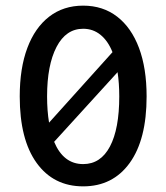

<svg xmlns="http://www.w3.org/2000/svg" viewBox="-20 -650 590 681"><path d="M275 11Q170 11 110 -72Q50 -155 50 -308Q50 -408 77 -480Q104 -552 154.5 -591Q205 -630 275 -630Q345 -630 395.5 -591Q446 -552 473 -480Q500 -408 500 -308Q500 -155 440 -72Q380 11 275 11ZM147 -308Q147 -257 154 -215L379 -465Q363 -505 336.5 -526.5Q310 -548 275 -548Q214 -548 180.5 -483.5Q147 -419 147 -308ZM275 -68Q337 -68 370 -130.5Q403 -193 403 -308Q403 -355 397 -394L172 -147Q205 -68 275 -68Z"/></svg>

Font: Inconsolata SemiExpanded SemiBold
Style: Regular
Weight: 600
Width: 6
Monospace: yes
Designer: Raph Levien, Cyreal, Brenton Simpson
Foundry: Raph Levien, Cyreal, Google
Version: Version 3.001; ttfautohint (v1.8.2.53-6de2)